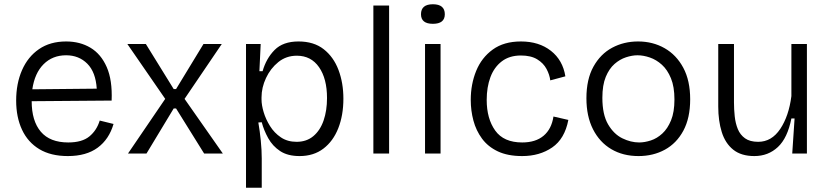

<svg xmlns="http://www.w3.org/2000/svg" viewBox="-20 -722 3899 903"><path d="M299 12Q219 12 165 -20.5Q111 -53 83.5 -112Q56 -171 56 -249Q56 -329 83.5 -392Q111 -455 163.5 -491Q216 -527 291 -527Q356 -527 405.5 -497.5Q455 -468 482 -406.5Q509 -345 505 -249L129 -246Q129 -153 172 -102.5Q215 -52 301 -52Q366 -52 400.5 -80.5Q435 -109 449 -155L514 -139Q493 -67 439.5 -27.5Q386 12 299 12ZM291 -462Q227 -462 185 -420Q143 -378 132 -302L435 -305Q430 -383 390.5 -422.5Q351 -462 291 -462Z M582 0 757 -257 579 -515H666L797 -303H808L937 -515H1023L848 -257L1028 0H940L808 -212H797L669 0Z M1137 161V-515H1206L1200 -387H1215Q1232 -447 1271.5 -487Q1311 -527 1384 -527Q1456 -527 1502.5 -490.5Q1549 -454 1572 -393Q1595 -332 1595 -258Q1595 -180 1571 -119Q1547 -58 1501 -23Q1455 12 1389 12Q1333 12 1297.5 -11.5Q1262 -35 1241.5 -72Q1221 -109 1211 -147L1195 -146Q1202 -106 1206.5 -61Q1211 -16 1211 23V161ZM1375 -55Q1422 -55 1454 -82Q1486 -109 1502 -155.5Q1518 -202 1518 -261Q1518 -352 1480.5 -406Q1443 -460 1376 -460Q1326 -460 1289 -430Q1252 -400 1231 -355Q1210 -310 1210 -264V-254Q1210 -228 1220 -194.5Q1230 -161 1250 -129Q1270 -97 1301 -76Q1332 -55 1375 -55Z M1736 0V-696H1810V0Z M1979 0V-515H2052V0ZM2016 -610Q1960 -610 1960 -655Q1960 -702 2016 -702Q2072 -702 2072 -655Q2072 -610 2016 -610Z M2436 12Q2368 12 2321.5 -10Q2275 -32 2247 -70Q2219 -108 2206.5 -155Q2194 -202 2194 -252Q2194 -326 2219.5 -388.5Q2245 -451 2297.5 -489Q2350 -527 2430 -527Q2515 -527 2571 -483Q2627 -439 2639 -363L2568 -344Q2565 -370 2550.5 -397.5Q2536 -425 2506.5 -443Q2477 -461 2430 -461Q2376 -461 2340 -433.5Q2304 -406 2286.5 -359Q2269 -312 2269 -252Q2269 -164 2309 -108Q2349 -52 2436 -52Q2499 -52 2536.5 -83.5Q2574 -115 2583 -174L2653 -158Q2636 -69 2577 -28.5Q2518 12 2436 12Z M2983 12Q2910 12 2855 -20.5Q2800 -53 2769 -114Q2738 -175 2738 -260Q2738 -349 2771 -408.5Q2804 -468 2859 -497.5Q2914 -527 2981 -527Q3050 -527 3105.5 -495.5Q3161 -464 3193.5 -403.5Q3226 -343 3226 -255Q3226 -167 3194 -107.5Q3162 -48 3107 -18Q3052 12 2983 12ZM2986 -52Q3012 -52 3041 -61.5Q3070 -71 3095 -94Q3120 -117 3136 -156Q3152 -195 3152 -254Q3152 -314 3135.5 -354Q3119 -394 3093 -417.5Q3067 -441 3036.5 -451.5Q3006 -462 2978 -462Q2953 -462 2924 -452.5Q2895 -443 2870 -421Q2845 -399 2829 -360.5Q2813 -322 2813 -262Q2813 -183 2840 -137Q2867 -91 2907 -71.5Q2947 -52 2986 -52Z M3528 12Q3466 12 3428.5 -18Q3391 -48 3374.5 -101Q3358 -154 3358 -221V-515H3432V-240Q3432 -208 3435.5 -175Q3439 -142 3450 -115Q3461 -88 3484 -71.5Q3507 -55 3546 -55Q3609 -55 3649.5 -115.5Q3690 -176 3702 -270V-515H3775V0H3706L3717 -165H3702Q3684 -73 3638.5 -30.5Q3593 12 3528 12Z"/></svg>

Font: Bricolage Grotesque 10pt Light
Style: Regular
Weight: 300
Designer: Mathieu Triay
Foundry: Atelier Triay
Version: Version 1.000; ttfautohint (v1.8.4.7-5d5b);gftools[0.9.32]